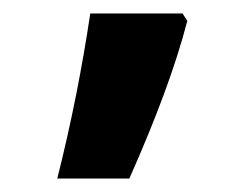

<svg xmlns="http://www.w3.org/2000/svg" viewBox="-20 -136 363 285"><path d="M65 129H172C212 39 241 -39 258 -105L251 -116H114C102 -36 86 46 65 129Z"/></svg>

Font: Noto Kufi Arabic
Style: Bold
Weight: 700
Designer: Monotype Design Team, David Williams, Khaled Hosny
Foundry: Google LLC
Version: Version 2.109